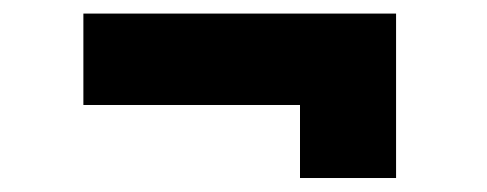

<svg xmlns="http://www.w3.org/2000/svg" viewBox="-20 -409 710 280"><path d="M417.5 -149.4V-255.9H101.6V-389.2H557.6V-149.4Z"/></svg>

Font: Inter 28pt ExtraBold
Style: Regular
Weight: 800
Designer: Rasmus Andersson
Foundry: rsms
Version: Version 4.001;git-66647c0bb